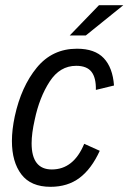

<svg xmlns="http://www.w3.org/2000/svg" viewBox="-20 -710 496 741"><path d="M26 -166Q26 -209 37 -261Q62 -376 122 -449Q182 -522 277 -522Q346 -522 380.5 -485.5Q415 -449 420 -380L350 -363Q351 -410 333 -433Q315 -456 274 -456Q211 -456 171.5 -395Q132 -334 114 -248Q102 -195 102 -157Q102 -56 180 -56Q264 -56 305 -155L365 -128Q333 -58 287 -23.5Q241 11 175 11Q99 11 62.5 -37Q26 -85 26 -166ZM362 -690H456L311 -573H249Z"/></svg>

Font: Decalotype
Style: Italic
Weight: 400
Italic angle: -12°
Designer: Alfredo Marco Pradil
Foundry: Alfredo Marco Pradil
Version: Version 1.0